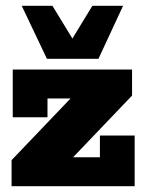

<svg xmlns="http://www.w3.org/2000/svg" viewBox="-20 -643 499 663"><path d="M20 0V-90L258 -339L279 -303H144V-238H24V-403H436V-313L198 -64L173 -100H325V-175H445V0ZM142 -440 55 -623H161L230 -510L299 -623H405L320 -440Z"/></svg>

Font: Rokkitt Black
Style: Regular
Weight: 900
Designer: Vernon Adams
Foundry: Vernon Adams
Version: Version 3.103